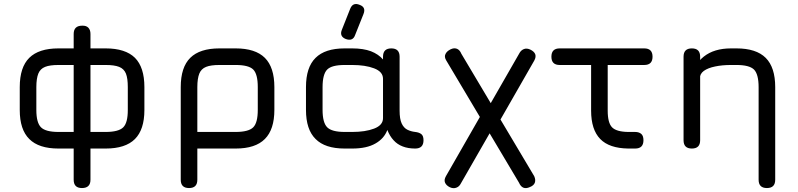

<svg xmlns="http://www.w3.org/2000/svg" viewBox="-20 -752 4038 972"><path d="M80 -195C80 -129 96 -80 128.5 -48C160.5 -16 209.5 0 276 0C276 0 353 0 353 0C353 0 353 158 353 158C353 158 353 158 353 158C353 186 367 200 395 200C395 200 395 200 395 200C423.5 200 438 186 438 158C438 158 438 0 438 0C438 0 515 0 515 0C515 0 515 0 515 0C581.5 0 631 -16 663 -48C695 -80 711 -129 711 -195C711 -195 711 -311 711 -311C711 -311 711 -311 711 -311C711 -378 695 -427.5 663 -459.5C631 -491 581.5 -507 515 -507C515 -507 438 -507 438 -507C438 -507 438 -580 438 -580C438 -580 438 -580 438 -580C438 -593.5 434.5 -604.5 427 -612C419.5 -619.5 409 -622.5 396 -622C396 -622 396 -622 396 -622C367.5 -622 353 -608 353 -580C353 -580 353 -507 353 -507C353 -507 276 -507 276 -507C276 -507 276 -507 276 -507C209.5 -507 160.5 -491 128.5 -459.5C96 -427.5 80 -378 80 -311C80 -311 80 -195 80 -195C80 -195 80 -195 80 -195ZM164 -311C164 -311 164 -311 164 -311C164 -340.5 167.5 -363 174 -379.5C180.5 -395.5 192 -407 208.5 -413.5C224.5 -420 247 -423 276 -423C276 -423 353 -423 353 -423C353 -423 353 -84 353 -84C353 -84 276 -84 276 -84C276 -84 276 -84 276 -84C232.5 -84 203 -92 187.5 -107.5C172 -123 164 -152 164 -195C164 -195 164 -311 164 -311ZM438 -423C438 -423 515 -423 515 -423C515 -423 515 -423 515 -423C544 -423 566.5 -420 583 -413.5C599.5 -407 611 -395.5 617.5 -379.5C624 -363 627 -340.5 627 -311C627 -311 627 -195 627 -195C627 -195 627 -195 627 -195C627 -152 619.5 -123 604 -107.5C588.5 -92 558.5 -84 515 -84C515 -84 438 -84 438 -84C438 -84 438 -423 438 -423Z M895 158C895 186 909 200 937 200C937 200 937 200 937 200C965 200 979 186 979 158C979 158 979 0 979 0C979 0 1173 0 1173 0C1173 0 1173 0 1173 0C1239.5 0 1289 -16 1321 -48.5C1353 -80.5 1369 -129.5 1369 -196C1369 -196 1369 -311 1369 -311C1369 -311 1369 -311 1369 -311C1369 -377.5 1353 -427 1321 -459C1289 -491 1239.5 -507 1173 -507C1173 -507 1091 -507 1091 -507C1091 -507 1091 -507 1091 -507C1024.5 -507 975.5 -491 943.5 -459.5C911 -427.5 895 -378 895 -311C895 -311 895 158 895 158C895 158 895 158 895 158ZM979 -311C979 -311 979 -311 979 -311C979 -340.5 982.5 -363 989 -379.5C995.5 -395.5 1007 -407 1023.5 -413.5C1039.5 -420 1062 -423 1091 -423C1091 -423 1173 -423 1173 -423C1173 -423 1173 -423 1173 -423C1216.5 -423 1246.5 -415.5 1262 -400C1277.5 -384.5 1285 -354.5 1285 -311C1285 -311 1285 -196 1285 -196C1285 -196 1285 -196 1285 -196C1285 -152.5 1277.5 -123 1262 -107.5C1246.5 -92 1216.5 -84 1173 -84C1173 -84 979 -84 979 -84C979 -84 979 -311 979 -311Z M1730.5 -554.5C1754 -546 1770 -552.5 1777.5 -574C1777.5 -574 1820 -680.5 1820 -680.5C1820 -680.5 1820 -680.5 1820 -680.5C1829.5 -704 1823 -719.5 1800.5 -727.5C1800.5 -727.5 1800.5 -727.5 1800.5 -727.5C1778 -737 1762 -730.5 1753 -708C1753 -708 1711 -602 1711 -602C1711 -602 1711 -602 1711 -602C1701.5 -579.5 1708 -563.5 1730.5 -554.5C1730.5 -554.5 1730.5 -554.5 1730.5 -554.5ZM1529 -196C1529 -129.5 1545 -80.5 1577.5 -48.5C1609.5 -16 1658.5 0 1725 0C1725 0 1763 0 1763 0C1763 0 1763 0 1763 0C1812 0 1851 -8.5 1880.5 -25.5C1910 -42 1930 -65 1941 -94C1941 -94 1941 -94 1941 -94C1949 -73.5 1959.5 -56 1972.5 -42C1985 -28 2000.5 -17.5 2019 -10.5C2037 -3.5 2058 0 2082 0C2082 0 2082 0 2082 0C2110 0 2124 -14 2124 -42C2124 -42 2124 -42 2124 -42C2124 -56.5 2120.5 -67 2113 -73C2105.5 -79 2095 -82.5 2082 -84C2082 -84 2082 -84 2082 -84C2067.5 -85.5 2054 -89.5 2042 -95.5C2030 -101.5 2020.5 -112 2013.5 -127C2006.5 -142 2003 -163.5 2003 -192C2003 -192 2003 -465 2003 -465C2003 -465 2003 -465 2003 -465C2003 -493 1989 -507 1961 -507C1961 -507 1961 -507 1961 -507C1933 -507 1919 -493 1919 -465C1919 -465 1919 -451 1919 -451C1919 -451 1919 -451 1919 -451C1904 -468.5 1883.5 -482.5 1858 -492.5C1832.5 -502 1800.5 -507 1763 -507C1763 -507 1725 -507 1725 -507C1725 -507 1725 -507 1725 -507C1658.5 -507 1609.5 -491 1577.5 -459C1545 -427 1529 -377.5 1529 -311C1529 -311 1529 -196 1529 -196C1529 -196 1529 -196 1529 -196ZM1613 -311C1613 -311 1613 -311 1613 -311C1613 -354.5 1621 -384.5 1636.5 -400C1652 -415.5 1681.5 -423 1725 -423C1725 -423 1763 -423 1763 -423C1763 -423 1763 -423 1763 -423C1807 -423 1844 -417.5 1874 -406C1904 -394.5 1919 -377 1919 -353C1919 -353 1919 -154 1919 -154C1919 -154 1919 -154 1919 -154C1919 -130 1904 -112.5 1874 -101C1844 -89.5 1807 -84 1763 -84C1763 -84 1725 -84 1725 -84C1725 -84 1725 -84 1725 -84C1681.5 -84 1652 -92 1636.5 -107.5C1621 -123 1613 -152.5 1613 -196C1613 -196 1613 -311 1613 -311Z M2607.5 173C2607.5 173 2607.5 173 2607.5 173C2619 199.5 2637.5 206.5 2662.5 195C2662.5 195 2662.5 195 2662.5 195C2675.5 190 2684 182.5 2687.5 173C2691 163.5 2690 152.5 2684.5 140C2684.5 140 2315.5 -480 2315.5 -480C2315.5 -480 2315.5 -480 2315.5 -480C2310.5 -492.5 2303 -501 2293.5 -505C2283.5 -509 2272.5 -508 2260.5 -502C2260.5 -502 2260.5 -502 2260.5 -502C2248.5 -496 2240 -488.5 2235.5 -479C2230.5 -469.5 2231.5 -459 2238.5 -447C2238.5 -447 2607.5 173 2607.5 173ZM2445.5 -223C2445.5 -223 2237.5 140 2237.5 140C2237.5 140 2237.5 140 2237.5 140C2230.5 152.5 2229 163 2233 172.5C2237 182 2245 190 2257.5 196C2257.5 196 2257.5 196 2257.5 196C2269.5 201.5 2280.5 202 2290.5 198C2300.5 194.5 2308 187 2313.5 176C2313.5 176 2480.5 -115 2480.5 -115C2480.5 -115 2445.5 -223 2445.5 -223ZM2476.5 -82C2476.5 -82 2684.5 -445 2684.5 -445C2684.5 -445 2684.5 -445 2684.5 -445C2691.5 -457.5 2693 -468.5 2689.5 -478C2685.5 -487.5 2677 -495 2664.5 -501C2664.5 -501 2664.5 -501 2664.5 -501C2652.5 -506.5 2641.5 -507.5 2632 -503.5C2622 -499.5 2614 -492 2608.5 -481C2608.5 -481 2441.5 -190 2441.5 -190C2441.5 -190 2476.5 -82 2476.5 -82Z M3195.5 0C3223.5 0 3237.5 -14 3237.5 -42C3237.5 -42 3237.5 -42 3237.5 -42C3237.5 -56.5 3234 -67.5 3226.5 -74C3219 -80.5 3208.5 -84 3195.5 -84C3195.5 -84 3195.5 -84 3195.5 -84C3188.5 -84 3182 -84 3176.5 -84C3171 -84 3165.5 -84 3160.5 -84C3160.5 -84 3160.5 -84 3160.5 -84C3120.5 -84.5 3093 -92.5 3078.5 -107.5C3064 -122.5 3056.5 -150.5 3056.5 -192C3056.5 -192 3056.5 -465 3056.5 -465C3056.5 -465 2972.5 -465 2972.5 -465C2972.5 -465 2972.5 -192 2972.5 -192C2972.5 -192 2972.5 -192 2972.5 -192C2972.5 -127.5 2988 -80 3018.5 -48.5C3049 -17 3096 -1 3160.5 0C3160.5 0 3160.5 0 3160.5 0C3167 0 3173 0 3178.5 0C3183.5 0 3189 0 3195.5 0C3195.5 0 3195.5 0 3195.5 0ZM3241.5 -423C3241.5 -423 3241.5 -423 3241.5 -423C3269.5 -423 3283.5 -437 3283.5 -465C3283.5 -465 3283.5 -465 3283.5 -465C3283.5 -493 3269.5 -507 3241.5 -507C3241.5 -507 2813.5 -507 2813.5 -507C2813.5 -507 2813.5 -507 2813.5 -507C2785.5 -507 2771.5 -493 2771.5 -465C2771.5 -465 2771.5 -465 2771.5 -465C2771.5 -437 2785.5 -423 2813.5 -423C2813.5 -423 3241.5 -423 3241.5 -423Z M3904.5 -311C3904.5 -311 3904.5 -311 3904.5 -311C3904.5 -377.5 3888.5 -427 3856.5 -459C3824.5 -491 3775 -507 3708.5 -507C3708.5 -507 3680.5 -507 3680.5 -507C3680.5 -507 3680.5 -507 3680.5 -507C3623.5 -507 3577.5 -493 3543 -465.5C3508 -438 3486.5 -397.5 3478.5 -345C3478.5 -345 3478.5 -345 3478.5 -345C3477.5 -325 3480 -315 3485.5 -315C3485.5 -315 3485.5 -315 3485.5 -315C3512 -315 3524.5 -328 3523.5 -354C3523.5 -354 3523.5 -354 3523.5 -354C3522.5 -369.5 3529 -382.5 3543 -393C3557 -403 3576 -410.5 3600.5 -415.5C3624.5 -420.5 3651 -423 3680.5 -423C3680.5 -423 3708.5 -423 3708.5 -423C3708.5 -423 3708.5 -423 3708.5 -423C3751.5 -423 3781 -415.5 3797 -400C3812.5 -384.5 3820.5 -354.5 3820.5 -311C3820.5 -311 3820.5 158 3820.5 158C3820.5 158 3820.5 158 3820.5 158C3820.5 186 3834.5 200 3862.5 200C3862.5 200 3862.5 200 3862.5 200C3890.5 200 3904.5 186 3904.5 158C3904.5 158 3904.5 -311 3904.5 -311ZM3524.5 -465C3524.5 -465 3524.5 -465 3524.5 -465C3524.5 -493 3510.5 -507 3482.5 -507C3482.5 -507 3482.5 -507 3482.5 -507C3454.5 -507 3440.5 -493 3440.5 -465C3440.5 -465 3440.5 -42 3440.5 -42C3440.5 -42 3440.5 -42 3440.5 -42C3440.5 -14 3454.5 0 3482.5 0C3482.5 0 3482.5 0 3482.5 0C3510.5 0 3524.5 -14 3524.5 -42C3524.5 -42 3524.5 -465 3524.5 -465Z"/></svg>

Font: Jura-Fortis-Bold
Style: Bold
Weight: 500
Designer: Daniel Johnson, Alexei Vanyashin, Mirko Velimirovic
Foundry: Daniel Johnson
Version: ""